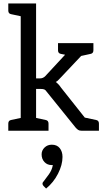

<svg xmlns="http://www.w3.org/2000/svg" viewBox="-20 -757 623 1112"><path d="M28 0V-41Q28 -59 44 -62L100 -74V-663L44 -675Q28 -678 28 -696V-737H189V-303H212Q230 -303 243 -317L357 -440L332 -445Q316 -448 316 -466V-507H521V-466Q521 -448 505 -445L450 -433L332 -308Q325 -301 318.5 -294Q312 -287 303 -282Q320 -270 333 -250L471 -76L537 -62Q553 -59 553 -41V0H451Q440 0 433 -4.5Q426 -9 418 -18L251 -225Q244 -236 236.5 -239Q229 -242 214 -242H189V-74L245 -62Q261 -59 261 -41V0ZM247 335 232 320Q226 314 226 306Q226 300 233 293Q244 279 262.5 253.5Q281 228 286 199H279Q254 199 237.5 181.5Q221 164 221 137Q221 114 238 97.5Q255 81 280 81Q310 81 326 101Q342 121 342 152Q342 198 316 249Q290 300 247 335Z"/></svg>

Font: Aleo
Style: Regular
Weight: 400
Designer: Alessio Laiso
Foundry: Alessio Laiso
Version: Version 2.001; ttfautohint (v1.8.4.7-5d5b);gftools[0.9.29]